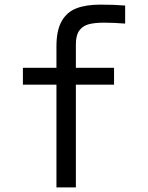

<svg xmlns="http://www.w3.org/2000/svg" viewBox="-20 -810 640 830"><path d="M224 -444H79V-517H224V-610Q224 -679 246.8 -718.8Q269.5 -758.5 310.8 -774.2Q352 -790 414 -790Q477 -790 521 -786V-708Q473 -712 429 -712Q389.5 -712 363.8 -705.2Q338 -698.5 323 -678.2Q308 -658 308 -619V-517H473V-444H308V0H224Z"/></svg>

Font: JuliaMono
Style: Regular
Weight: 400
Monospace: yes
Designer: cormullion
Foundry: corm
Version: Version 0.055; ttfautohint (v1.8.4)